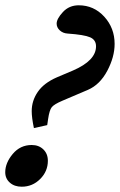

<svg xmlns="http://www.w3.org/2000/svg" viewBox="-54 -685 454 726"><path d="M74.2 -200.7Q65.9 -240.2 65.9 -264.6Q65.9 -304.2 88.9 -337.6Q111.8 -371.1 161.1 -392.6L222.2 -418.5Q309.1 -456.1 309.1 -509.8Q309.1 -534.2 286.9 -543.9Q264.6 -553.7 201.7 -558.1Q184.1 -559.1 172.1 -570.1Q160.2 -581.1 160.2 -595.7Q160.2 -613.8 183.8 -639.4Q207.5 -665 243.7 -665Q300.8 -665 340.1 -622.1Q379.4 -579.1 379.4 -519Q379.4 -469.7 351.6 -417.2Q323.7 -364.7 278.3 -345.2L182.1 -304.2Q150.9 -291 141.8 -279.8Q132.8 -268.6 127.9 -234.9Q127.4 -231 126.2 -223.1Q125 -215.3 124.5 -211.9ZM28.3 21Q0.5 21 -16.8 5.6Q-34.2 -9.8 -34.2 -33.7Q-34.2 -68.8 -5.9 -102.8Q22.5 -136.7 65.9 -136.7Q92.8 -136.7 109.9 -120.1Q127 -103.5 127 -77.1Q127 -37.1 97.9 -8.1Q68.8 21 28.3 21Z"/></svg>

Font: Elstob 18pt
Style: Bold Italic
Weight: 700
Italic angle: -20°
Designer: Peter S. Baker
Version: Version 1.015